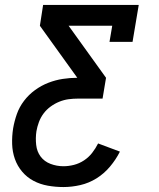

<svg xmlns="http://www.w3.org/2000/svg" viewBox="-20 -550 640 775"><path d="M236 205Q204 205 173 199.5Q142 194 115.5 180Q89 166 69.5 143Q50 120 40 91.5Q30 63 29 31.5Q28 0 33 -32Q38 -61 48 -89.5Q58 -118 77 -143Q96 -168 121.5 -186.5Q147 -205 175.5 -216Q204 -227 233.5 -231.5Q263 -236 292 -236L141 -446L154 -530H540L515 -381H422L433 -446H257L408 -236L394 -152H295Q276 -152 257 -149.5Q238 -147 219.5 -139.5Q201 -132 184.5 -120Q168 -108 156 -92Q144 -76 137 -57Q130 -38 127 -20Q123 7 126 34.5Q129 62 144 82Q159 102 184 111.5Q209 121 236 121Q257 121 278.5 115.5Q300 110 319 97.5Q338 85 352 67Q366 49 376 29L464 62Q448 94 424 122.5Q400 151 369.5 170Q339 189 304.5 197Q270 205 236 205Z"/></svg>

Font: Iosevka Curly Slab MdEx
Style: Italic
Weight: 500
Width: 7
Italic angle: -9°
Monospace: yes
Designer: Belleve Invis
Foundry: Belleve Invis
Version: Version 11.0.0; ttfautohint (v1.8.3)